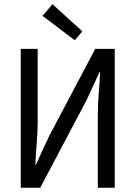

<svg xmlns="http://www.w3.org/2000/svg" viewBox="-20 -887 640 907"><path d="M78 0V-656H158V-316Q158 -264 153.5 -210.5Q149 -157 147 -108H149L212 -244L430 -656H522V0H442V-343Q442 -394 446.5 -446Q451 -498 453 -548H451L388 -412L170 0ZM333 -697 181 -812 228 -867 369 -739Z"/></svg>

Font: SauceCodePro NFM
Style: Regular
Weight: 400
Monospace: yes
Designer: Paul D. Hunt, Teo Tuominen
Foundry: Adobe
Version: Version 2.042;hotconv 1.1.0;makeotfexe 2.6.0;Nerd Fonts 3.3.